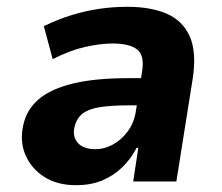

<svg xmlns="http://www.w3.org/2000/svg" viewBox="-20 -534 654 565"><path d="M204 11Q149 11 111 -13Q73 -37 55.5 -76.5Q38 -116 48 -164Q58 -212 94.5 -242.5Q131 -273 196 -288.5Q261 -304 357 -304H416L404 -224H359Q310 -224 276 -219Q242 -214 223.5 -200Q205 -186 199 -159Q193 -131 209.5 -113Q226 -95 261 -95Q287 -95 312 -108.5Q337 -122 356 -147.5Q375 -173 380 -208L398 -323Q406 -370 384 -388Q362 -406 311 -406Q276 -406 231 -396Q186 -386 135 -360L109 -457Q150 -477 190.5 -489.5Q231 -502 272 -508Q313 -514 354 -514Q424 -514 471 -493.5Q518 -473 538.5 -426.5Q559 -380 547 -302L499 0H372L387 -99H382Q365 -66 339 -41Q313 -16 279.5 -2.5Q246 11 204 11Z"/></svg>

Font: Nunito Sans 7pt SemiCondensed ExtraBold
Style: Italic
Weight: 800
Width: 4
Italic angle: -9°
Designer: Vernon Adams
Foundry: Vernon Adams
Version: Version 3.101;gftools[0.9.27]